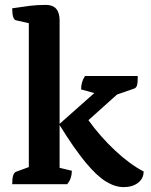

<svg xmlns="http://www.w3.org/2000/svg" viewBox="-20 -754 617 786"><path d="M30 0Q30 -24 34 -36Q38 -48 46 -51L98 -70V-659L45 -671Q30 -675 30 -720Q68 -726 100.5 -730Q133 -734 168 -734Q224 -734 224 -670V-247L366 -373L312 -388Q312 -419 328 -443H544Q544 -416 541 -405Q538 -394 528 -391L459 -367L342 -262Q391 -194 451.5 -137.5Q512 -81 568 -52Q568 -23 545 -5.5Q522 12 486 12Q451 12 413.5 -11Q376 -34 330 -89.5Q284 -145 224 -242V-67L274 -55Q274 -22 255 0Z"/></svg>

Font: Petrona
Style: Bold
Weight: 700
Designer: Ringo R. Seeber
Foundry: Ringo R. Seeber
Version: Version 2.001; ttfautohint (v1.8.3)